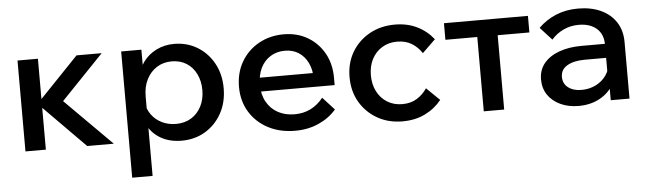

<svg xmlns="http://www.w3.org/2000/svg" viewBox="-46 -685 3536 1050"><g transform="rotate(-5 1722.0 -160.5)"><path d="M412 0 156 -259H167L397 -499H535L274 -227L261 -297L558 0ZM73 0V-499H185V0Z M754 194H642V-499H753V-345H729Q736 -395 764 -433Q792 -471 836 -493Q880 -515 934 -515Q1004 -515 1060.5 -481Q1117 -447 1150 -387Q1183 -327 1183 -250Q1183 -172 1149.5 -112Q1116 -52 1059 -18Q1002 16 930 16Q864 16 816 -11.5Q768 -39 743.5 -86.5Q719 -134 723 -193L746 -211Q751 -172 773 -142Q795 -112 830 -95Q865 -78 906 -78Q955 -78 990.5 -100Q1026 -122 1046 -161Q1066 -200 1066 -250Q1066 -299 1047 -338Q1028 -377 993.5 -399Q959 -421 912 -421Q866 -421 830.5 -398.5Q795 -376 774.5 -336Q754 -296 754 -242Z M1715 -151 1779 -81Q1740 -36 1682 -10Q1624 16 1553 16Q1469 16 1404.5 -18Q1340 -52 1303.5 -112Q1267 -172 1267 -249Q1267 -327 1302 -387Q1337 -447 1398 -481Q1459 -515 1535 -515Q1609 -515 1666 -481.5Q1723 -448 1756 -389.5Q1789 -331 1789 -254V-248H1678V-259Q1678 -309 1659.5 -346.5Q1641 -384 1609 -404.5Q1577 -425 1534 -425Q1489 -425 1454.5 -403.5Q1420 -382 1401 -343.5Q1382 -305 1382 -251Q1382 -197 1404.5 -157Q1427 -117 1466.5 -95.5Q1506 -74 1558 -74Q1653 -74 1715 -151ZM1789 -214H1345V-290H1773L1789 -253Z M2285 -153 2357 -83Q2320 -37 2266 -10.5Q2212 16 2142 16Q2065 16 2004.5 -18.5Q1944 -53 1909 -112.5Q1874 -172 1874 -250Q1874 -327 1909 -386.5Q1944 -446 2005.5 -480.5Q2067 -515 2145 -515Q2213 -515 2266.5 -489Q2320 -463 2357 -416L2285 -346Q2263 -380 2229.5 -400.5Q2196 -421 2149 -421Q2103 -421 2067 -399Q2031 -377 2011 -338.5Q1991 -300 1991 -250Q1991 -200 2011 -161Q2031 -122 2067 -100Q2103 -78 2149 -78Q2196 -78 2229.5 -99Q2263 -120 2285 -153Z M2589 0V-462H2701V0ZM2414 -408V-499H2875V-408Z M3389 0H3286V-99L3281 -120V-307Q3281 -363 3245 -394.5Q3209 -426 3147 -426Q3102 -426 3063.5 -408Q3025 -390 2997 -358L2933 -428Q2974 -469 3029 -492Q3084 -515 3151 -515Q3222 -515 3275.5 -490.5Q3329 -466 3359 -420Q3389 -374 3389 -310ZM3109 16Q3052 16 3008 -5Q2964 -26 2940 -62Q2916 -98 2916 -146Q2916 -198 2946 -234.5Q2976 -271 3029.5 -290.5Q3083 -310 3153 -310H3293V-233H3163Q3104 -233 3067.5 -212Q3031 -191 3031 -150Q3031 -113 3059 -91.5Q3087 -70 3132 -70Q3175 -70 3211 -88Q3247 -106 3268.5 -137.5Q3290 -169 3293 -210L3329 -193Q3329 -132 3301 -84.5Q3273 -37 3223 -10.5Q3173 16 3109 16Z"/></g></svg>

Font: Wix Madefor Display SemiBold
Style: Regular
Weight: 600
Designer: Dalton Maag Ltd
Foundry: Dalton Maag Ltd
Version: Version 3.100